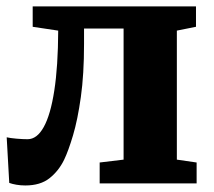

<svg xmlns="http://www.w3.org/2000/svg" viewBox="-20 -575 672 602"><path d="M59.5 6.5Q44.5 6.5 31.5 4.2Q18.5 2 9 -1.5L1 -144.5Q11.5 -142 31.8 -140.2Q52 -138.5 66.5 -138.5Q96 -138.5 117.2 -176.8Q138.5 -215 150.2 -290.8Q162 -366.5 162.5 -479L82.5 -491V-555H594.5V-491L534.5 -479V-74.5L596.5 -65.5V0H292.5V-65.5L367.5 -74.5V-485.5H243.5V-437.5Q243.5 -342 233.5 -270.8Q223.5 -199.5 209 -150.8Q194.5 -102 181 -74Q164 -39 135.2 -16.2Q106.5 6.5 59.5 6.5Z"/></svg>

Font: Merriweather 20pt Black
Style: Regular
Weight: 900
Version: Version 2.100